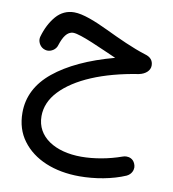

<svg xmlns="http://www.w3.org/2000/svg" viewBox="-83 -503 807 895"><g transform="rotate(10 320.0 -55.5)"><path d="M196.8 -429.7C163.1 -429.7 134.3 -416.5 111.3 -390.1C88.4 -363.3 71.3 -330.1 60.1 -290.5C59.1 -286.6 58.6 -282.7 58.6 -278.8C58.6 -263.2 69.3 -240.2 93.3 -233.9C97.2 -232.9 101.1 -232.4 105 -232.4C120.6 -232.4 143.6 -243.2 149.9 -267.1C162.1 -304.7 179.2 -335 209 -335C243.7 -335 353 -283.2 420.9 -253.9C299.3 -221.2 205.6 -177.2 139.2 -123C72.8 -68.8 39.6 -3.4 39.6 72.3C39.6 123.5 53.2 168 80.6 204.6C134.8 278.3 232.9 318.8 352.1 318.8C425.8 318.8 506.3 304.7 569.3 277.3C592.3 266.1 597.7 246.1 597.7 234.4C597.7 228.5 596.2 222.7 593.8 216.8C584.5 193.8 564.9 189.9 553.2 189.9C546.9 189.9 541 190.9 534.7 193.4C473.6 215.3 404.8 227.5 344.7 227.5C222.2 227.5 129.9 171.9 129.9 73.2C129.9 29.8 147 -10.3 181.2 -46.4C249.5 -118.7 376.5 -172.9 543 -198.7C574.7 -205.1 594.7 -224.6 594.7 -247.6C594.7 -271.5 581.5 -287.1 554.7 -294.4C493.7 -313.5 425.3 -345.2 360.8 -376C296.4 -406.7 237.8 -429.7 196.8 -429.7Z"/></g></svg>

Font: Mikhak Medium
Style: Regular
Weight: 500
Designer: Amin Abedi
Version: Version 3.2